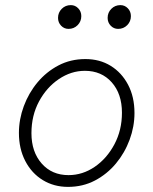

<svg xmlns="http://www.w3.org/2000/svg" viewBox="-20 -720 600 751"><path d="M246 11Q191 11 147.5 -15.5Q104 -42 79 -90Q54 -138 54 -200Q54 -253 73 -304.5Q92 -356 126.5 -397.5Q161 -439 208.5 -464Q256 -489 314 -489Q370 -489 413 -462.5Q456 -436 481 -388.5Q506 -341 506 -278Q506 -225 487 -173.5Q468 -122 433.5 -80.5Q399 -39 351.5 -14Q304 11 246 11ZM248 -35Q303 -35 350.5 -67.5Q398 -100 427.5 -155.5Q457 -211 457 -279Q457 -353 417 -398Q377 -443 312 -443Q258 -443 210 -410.5Q162 -378 132.5 -323Q103 -268 103 -199Q103 -126 143 -80.5Q183 -35 248 -35ZM248 -607Q231 -607 219 -619.5Q207 -632 207 -650Q207 -671 221.5 -685.5Q236 -700 257 -700Q274 -700 286 -687.5Q298 -675 298 -657Q298 -636 283.5 -621.5Q269 -607 248 -607ZM442 -607Q425 -607 413 -619.5Q401 -632 401 -650Q401 -671 415.5 -685.5Q430 -700 451 -700Q468 -700 480 -687.5Q492 -675 492 -657Q492 -636 477.5 -621.5Q463 -607 442 -607Z"/></svg>

Font: Red Hat Text VF
Style: Italic
Weight: 300
Italic angle: -12°
Designer: Pentagram, MCKL
Foundry: Pentagram, MCKL
Version: Version 1.023